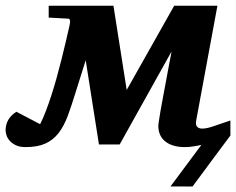

<svg xmlns="http://www.w3.org/2000/svg" viewBox="-76 -508 835 679"><path d="M618.2 -84Q614.7 -66.9 620.8 -60.1Q627 -53.2 639.2 -53.2Q654.8 -53.2 678.7 -61.5Q702.6 -69.8 738.8 -82V-28.8Q701.2 21.5 671.9 61Q659.2 78.1 647.5 94.2Q635.7 110.4 626 123Q614.7 138.2 605 151.4Q605 151.9 592.8 151.6Q580.6 151.4 565.9 151.4H526.9L636.2 4.4Q621.1 7.8 606.4 10Q591.8 12.2 578.1 12.2Q553.2 12.2 535.4 6.3Q517.6 0.5 506.1 -9.8Q494.6 -20 489.3 -33.4Q483.9 -46.9 483.9 -62Q483.9 -66.9 486.1 -81.5Q488.3 -96.2 491.9 -117.4Q495.6 -138.7 500.5 -164.6Q505.4 -190.4 510.5 -218Q515.6 -245.6 520.8 -273.4Q525.9 -301.3 530.8 -326.2L347.2 2.9H273.9L227.1 -294.9L191.9 -183.1Q177.2 -134.8 163.6 -98.1Q149.9 -61.5 130.9 -37.1Q111.8 -12.7 84.2 -0.2Q56.6 12.2 14.2 12.2Q-6.3 12.2 -20 5.6Q-33.7 -1 -41.7 -10.3Q-49.8 -19.5 -53 -29.5Q-56.2 -39.6 -56.2 -46.9Q-56.2 -88.4 -18.1 -112.8L65.9 -68.8Q75.7 -87.9 85.7 -114Q95.7 -140.1 105.5 -170.2Q115.2 -200.2 124.3 -232.9Q133.3 -265.6 141.4 -297.6Q149.4 -329.6 156.5 -359.9Q163.6 -390.1 169.4 -415.5Q172.9 -430.2 171.4 -436Q169.9 -441.9 166 -441.9L96.2 -445.8V-487.8H325.2L372.1 -189.9L540 -487.8H692.9Z"/></svg>

Font: Charis SIL CyrE
Style: Bold Italic
Weight: 700
Italic angle: -11°
Foundry: SIL International
Version: Version 5.000